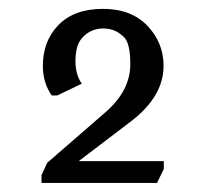

<svg xmlns="http://www.w3.org/2000/svg" viewBox="-20 -767 461 431"><path d="M73.2 -356.4V-374L85.9 -401.4L216.8 -515.1Q272.5 -563.5 272.5 -622.6Q272.5 -668.5 259.3 -682.6Q239.7 -703.1 211.9 -703.1Q183.1 -703.1 164.1 -681.6Q149.4 -665.5 149.4 -628.9Q149.4 -599.6 163.6 -579.1L108.4 -552.7H96.2Q76.2 -581.1 76.2 -619.1Q76.2 -674.3 110.4 -710Q146 -747.1 210.9 -747.1Q274.9 -747.1 311 -709Q347.2 -670.9 347.2 -619.1Q347.2 -550.3 273.4 -494.1L156.7 -405.3H347.7V-387.7L332.5 -356.4Z"/></svg>

Font: Nova Slim
Style: Book
Weight: 400
Version: Version 2.000